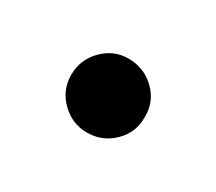

<svg xmlns="http://www.w3.org/2000/svg" viewBox="-41 -386 274 243"><g transform="rotate(30 96.0 -264.5)"><path d="M42 -264.6Q42 -286.6 57.6 -302.5Q73.2 -318.4 94.7 -318.4Q117.7 -318.4 133.8 -302.7Q149.9 -287.1 149.4 -264.6Q149.9 -242.2 134 -226.6Q118.2 -210.9 95.7 -210.9Q73.7 -210.9 57.9 -226.6Q42 -242.2 42 -264.6Z"/></g></svg>

Font: Reddit Sans Chocolate Light
Style: Regular
Weight: 300
Designer: Stephen Hutchings
Foundry: Reddit
Version: Version 1.013